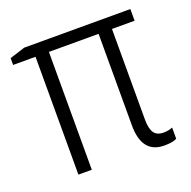

<svg xmlns="http://www.w3.org/2000/svg" viewBox="-102 -633 738 741"><g transform="rotate(-20 267.0 -262.0)"><path d="M503 -47V-1Q487 8 452 8Q360 8 360 -108V-484H156V0H101V-484H9V-512L72 -532H508V-484H415V-113Q415 -74 427 -57Q439 -40 466 -40Q486 -40 503 -47Z"/></g></svg>

Font: Noto Sans UI NarrowLight
Style: Regular
Weight: 300
Width: 4
Designer: Monotype Design Team
Foundry: Monotype Imaging Inc.
Version: Version 1.001